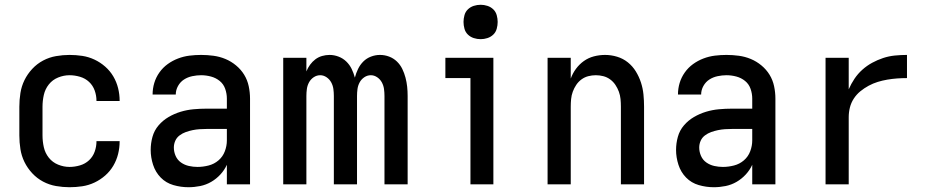

<svg xmlns="http://www.w3.org/2000/svg" viewBox="-20 -772 3890 804"><path d="M271 12Q243 12 214.5 7Q186 2 160.5 -11.5Q135 -25 115 -46.5Q95 -68 82.5 -93.5Q70 -119 65.5 -147.5Q61 -176 61 -205V-325Q61 -354 65.5 -382.5Q70 -411 82.5 -436.5Q95 -462 115 -483.5Q135 -505 160.5 -518.5Q186 -532 214.5 -537Q243 -542 271 -542Q298 -542 324.5 -538Q351 -534 375.5 -522.5Q400 -511 420.5 -493Q441 -475 454.5 -452Q468 -429 474.5 -403Q481 -377 481 -350V-349H384V-350Q384 -372 376.5 -393Q369 -414 353 -429Q337 -444 315 -450.5Q293 -457 271 -457Q247 -457 223.5 -447.5Q200 -438 184.5 -418.5Q169 -399 163.5 -374.5Q158 -350 158 -325V-205Q158 -180 163.5 -155.5Q169 -131 184.5 -111.5Q200 -92 223.5 -82.5Q247 -73 271 -73Q293 -73 315 -79.5Q337 -86 353 -101Q369 -116 376.5 -137Q384 -158 384 -180V-181H481V-180Q481 -153 474.5 -127Q468 -101 454.5 -78Q441 -55 420.5 -37Q400 -19 375.5 -7.5Q351 4 324.5 8Q298 12 271 12Z M769 12Q737 12 706 3Q675 -6 653 -28.5Q631 -51 621 -82Q611 -113 611 -144Q611 -172 618.5 -199Q626 -226 644 -247Q662 -268 686 -282Q710 -296 736.5 -304Q763 -312 790.5 -314.5Q818 -317 845 -317H930V-359Q930 -380 923 -400Q916 -420 900 -433Q884 -446 863.5 -451.5Q843 -457 822 -457Q804 -457 785 -453Q766 -449 750.5 -439Q735 -429 725.5 -412Q716 -395 716 -376H619Q619 -401 626 -424.5Q633 -448 647.5 -468.5Q662 -489 682 -503.5Q702 -518 725.5 -527Q749 -536 773.5 -539Q798 -542 822 -542Q848 -542 874 -538.5Q900 -535 924 -525Q948 -515 968.5 -498Q989 -481 1002.5 -459Q1016 -437 1021.5 -411Q1027 -385 1027 -359V0H930V-82Q920 -60 903 -41.5Q886 -23 864.5 -10.5Q843 2 818.5 7Q794 12 769 12ZM807 -73Q830 -73 853.5 -79Q877 -85 895 -100.5Q913 -116 921.5 -138.5Q930 -161 930 -184V-232H845Q830 -232 815.5 -231Q801 -230 786.5 -227Q772 -224 758 -219Q744 -214 732 -205Q720 -196 714 -182.5Q708 -169 708 -154Q708 -136 715.5 -119Q723 -102 738 -91.5Q753 -81 771 -77Q789 -73 807 -73Z M1166 0V-530H1263V-473Q1269 -488 1278.5 -501Q1288 -514 1300.5 -523.5Q1313 -533 1328.5 -537.5Q1344 -542 1360 -542Q1379 -542 1397.5 -535Q1416 -528 1430 -514.5Q1444 -501 1452.5 -483.5Q1461 -466 1466 -447Q1471 -466 1479.5 -483.5Q1488 -501 1501.5 -514.5Q1515 -528 1533.5 -535Q1552 -542 1571 -542Q1591 -542 1609.5 -535Q1628 -528 1642 -514.5Q1656 -501 1664.5 -483.5Q1673 -466 1678 -447Q1683 -428 1685 -409Q1687 -390 1687 -370V0H1590V-370Q1590 -385 1588 -399.5Q1586 -414 1579 -427Q1572 -440 1559.5 -448.5Q1547 -457 1533 -457Q1518 -457 1505.5 -448.5Q1493 -440 1486 -427Q1479 -414 1477 -399.5Q1475 -385 1475 -370V0H1378V-370Q1378 -385 1376 -399.5Q1374 -414 1367 -427Q1360 -440 1347.5 -448.5Q1335 -457 1321 -457Q1306 -457 1293.5 -448.5Q1281 -440 1274 -427Q1267 -414 1265 -399.5Q1263 -385 1263 -370V0Z M1993 -608Q1978 -608 1964 -612.5Q1950 -617 1939.5 -627Q1929 -637 1925 -651.5Q1921 -666 1921 -680Q1921 -694 1925 -708.5Q1929 -723 1939.5 -733Q1950 -743 1964 -747.5Q1978 -752 1993 -752Q2007 -752 2021 -747.5Q2035 -743 2045.5 -733Q2056 -723 2060 -708.5Q2064 -694 2064 -680Q2064 -666 2060 -651.5Q2056 -637 2045.5 -627Q2035 -617 2021 -612.5Q2007 -608 1993 -608ZM1950 0V-445H1845V-530H2046V0Z M2273 0V-530H2370V-443Q2378 -465 2392 -484Q2406 -503 2425 -516.5Q2444 -530 2467 -536Q2490 -542 2514 -542Q2539 -542 2564 -534.5Q2589 -527 2609 -511Q2629 -495 2642.5 -473Q2656 -451 2664 -426.5Q2672 -402 2674.5 -376.5Q2677 -351 2677 -325V0H2580V-325Q2580 -341 2578.5 -357Q2577 -373 2571.5 -388Q2566 -403 2557 -416.5Q2548 -430 2535 -439.5Q2522 -449 2506.5 -453Q2491 -457 2475 -457Q2459 -457 2443.5 -453Q2428 -449 2415 -439.5Q2402 -430 2393 -416.5Q2384 -403 2378.5 -388Q2373 -373 2371.5 -357Q2370 -341 2370 -325V0Z M2969 12Q2937 12 2906 3Q2875 -6 2853 -28.5Q2831 -51 2821 -82Q2811 -113 2811 -144Q2811 -172 2818.5 -199Q2826 -226 2844 -247Q2862 -268 2886 -282Q2910 -296 2936.5 -304Q2963 -312 2990.5 -314.5Q3018 -317 3045 -317H3130V-359Q3130 -380 3123 -400Q3116 -420 3100 -433Q3084 -446 3063.5 -451.5Q3043 -457 3022 -457Q3004 -457 2985 -453Q2966 -449 2950.5 -439Q2935 -429 2925.5 -412Q2916 -395 2916 -376H2819Q2819 -401 2826 -424.5Q2833 -448 2847.5 -468.5Q2862 -489 2882 -503.5Q2902 -518 2925.5 -527Q2949 -536 2973.5 -539Q2998 -542 3022 -542Q3048 -542 3074 -538.5Q3100 -535 3124 -525Q3148 -515 3168.5 -498Q3189 -481 3202.5 -459Q3216 -437 3221.5 -411Q3227 -385 3227 -359V0H3130V-82Q3120 -60 3103 -41.5Q3086 -23 3064.5 -10.5Q3043 2 3018.5 7Q2994 12 2969 12ZM3007 -73Q3030 -73 3053.5 -79Q3077 -85 3095 -100.5Q3113 -116 3121.5 -138.5Q3130 -161 3130 -184V-232H3045Q3030 -232 3015.5 -231Q3001 -230 2986.5 -227Q2972 -224 2958 -219Q2944 -214 2932 -205Q2920 -196 2914 -182.5Q2908 -169 2908 -154Q2908 -136 2915.5 -119Q2923 -102 2938 -91.5Q2953 -81 2971 -77Q2989 -73 3007 -73Z M3437 0V-530H3534V-398Q3544 -421 3558 -442Q3572 -463 3591 -480Q3610 -497 3632 -509Q3654 -521 3678 -529Q3702 -537 3727.5 -539.5Q3753 -542 3778 -542V-445Q3757 -445 3736.5 -443.5Q3716 -442 3695.5 -438.5Q3675 -435 3655.5 -429Q3636 -423 3617.5 -413Q3599 -403 3583 -390Q3567 -377 3555.5 -359.5Q3544 -342 3539 -322Q3534 -302 3534 -281V0Z"/></svg>

Font: Lode Dark
Style: Bold
Weight: 700
Monospace: yes
Designer: Belleve Invis
Foundry: Belleve Invis
Version: Version 29.2.0; ttfautohint (v1.8.3)